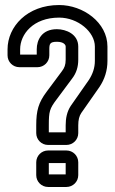

<svg xmlns="http://www.w3.org/2000/svg" viewBox="-20 -718 457 763"><path d="M205 -323 266 -405C284 -428 291 -453 291 -481V-533C291 -582 243 -602 206 -602C146 -602 126 -559 126 -522V-501H60V-522C60 -582 112 -648 215 -648C290 -648 357 -591 357 -533V-476C357 -448 348 -423 333 -400L261 -297C246 -274 241 -248 241 -220V-192H174V-220C174 -275 177 -286 205 -323ZM171 -142H244C270 -142 291 -163 291 -189V-220C291 -242 295 -257 303 -269L375 -372C396 -403 407 -438 407 -476V-533C407 -629 310 -698 215 -698C88 -698 10 -612 10 -522V-498C10 -472 31 -451 57 -451H129C155 -451 176 -472 176 -498V-522C176 -543 178 -552 206 -552C233 -552 241 -540 241 -533V-481C241 -460 236 -448 226 -435L165 -353C133 -310 124 -279 124 -220V-189C124 -163 145 -142 171 -142ZM174 -25V-70H241V-25ZM291 -22V-73C291 -99 270 -120 244 -120H171C145 -120 124 -99 124 -73V-22C124 4 145 25 171 25H244C270 25 291 4 291 -22Z"/></svg>

Font: DIN Rundschrift
Style: BreitKont
Weight: 400
Width: 7
Version: Version 1.027